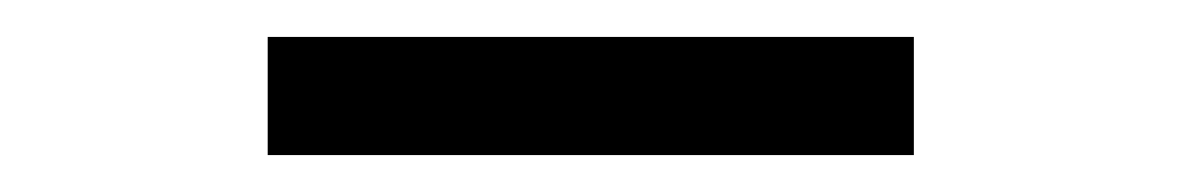

<svg xmlns="http://www.w3.org/2000/svg" viewBox="-20 -882 640 104"><path d="M125 -798V-862H475V-798Z"/></svg>

Font: M PLUS Code Latin Expanded
Style: Regular
Weight: 400
Width: 7
Designer: Coji Morishita
Foundry: UNDERFOREST DESIGN
Version: Version 1.002; ttfautohint (v1.8.3)